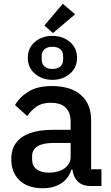

<svg xmlns="http://www.w3.org/2000/svg" viewBox="-20 -990 589 1022"><path d="M520 0H459Q429 0 407.5 -13.5Q386 -27 375 -52Q364 -77 364 -111V-120L395 -87H360Q345 -39 305 -13.5Q265 12 208 12Q128 12 84 -30Q40 -72 40 -143Q40 -195 65.5 -229.5Q91 -264 140 -281.5Q189 -299 262 -299H356V-343Q356 -390 330 -416.5Q304 -443 249 -443Q204 -443 174.5 -422.5Q145 -402 125 -372L60 -431Q86 -475 133.5 -503.5Q181 -532 256 -532Q356 -532 410.5 -484.5Q465 -437 465 -350V-89H520ZM356 -229H264Q207 -229 179 -211Q151 -193 151 -159V-141Q151 -107 175 -89Q199 -71 239 -71Q273 -71 299 -81Q325 -91 340.5 -110Q356 -129 356 -154ZM380 -914 262 -814 216 -854 314 -970ZM259 -565Q204 -565 166 -597.5Q128 -630 128 -682Q128 -735 166 -767Q204 -799 259 -799Q314 -799 352 -767Q390 -735 390 -682Q390 -630 352 -597.5Q314 -565 259 -565ZM259 -623Q286 -623 301 -636Q316 -649 316 -674V-691Q316 -715 301 -728Q286 -741 259 -741Q232 -741 217 -728Q202 -715 202 -691V-674Q202 -649 217 -636Q232 -623 259 -623Z"/></svg>

Font: IBM Plex Sans Medium
Style: Regular
Weight: 500
Designer: Mike Abbink, Paul van der Laan, Pieter van Rosmalen
Foundry: Bold Monday
Version: Version 3.201